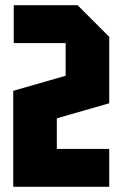

<svg xmlns="http://www.w3.org/2000/svg" viewBox="-20 -720 472 740"><path d="M401 -146V0H31V-370L233 -428V-554H33V-700H279L401 -578V-322L199 -264V-146Z"/></svg>

Font: Tektur Condensed
Style: Bold
Weight: 700
Width: 3
Designer: Adam Jagosz
Foundry: Adam Jagosz
Version: Version 1.005;gftools[0.9.30]